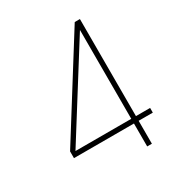

<svg xmlns="http://www.w3.org/2000/svg" viewBox="-180 -908 981 1038"><g transform="rotate(-30 310.0 -389.0)"><path d="M435.5 -778.3H467.8V-172.4H556.2V-143.1H467.8V0H438.5V-143.1H64V-185.1ZM438.5 -727.1 90.3 -172.4H438.5Z"/></g></svg>

Font: Cherry
Style: Light
Weight: 300
Designer: Amin Abedi
Version: Version 1.00 ; ttfautohint (v1.6)